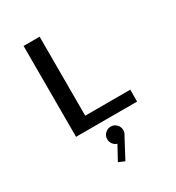

<svg xmlns="http://www.w3.org/2000/svg" viewBox="-231 -837 1173 1281"><g transform="rotate(-30 355.0 -197.0)"><path d="M274 -91.5H621V0H150.5V-700H274ZM446 117.5Q446 139 434 155.5L354 306L307.5 286L366.5 178Q347.5 172.5 335 156Q322.5 139.5 322.5 117.5Q322.5 93 340.5 74.8Q358.5 56.5 384.5 56.5Q410.5 56.5 428.2 74.8Q446 93 446 117.5Z"/></g></svg>

Font: League Mono Medium
Style: Regular
Weight: 500
Width: 6
Designer: Tyler Finck
Foundry: The League of Moveable Type / Tyler Finck
Version: Version 2.300;RELEASE